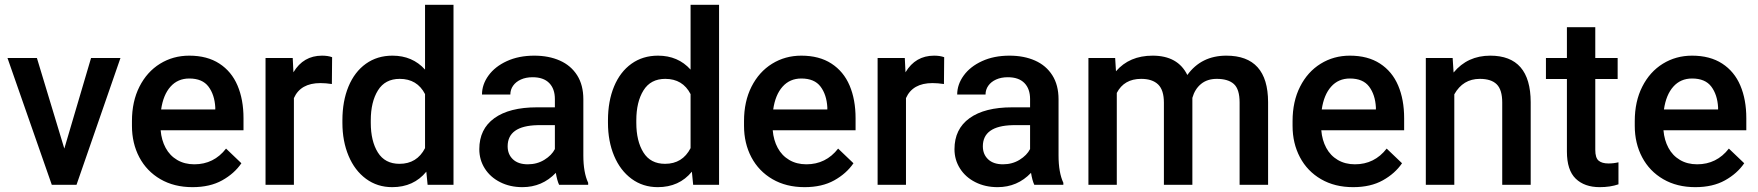

<svg xmlns="http://www.w3.org/2000/svg" viewBox="-20 -770 7327 800"><path d="M481.9 -528.3 298.8 0H195.8L11.2 -528.3H133.8L248 -150.9L359.4 -528.3Z M985.8 -89.8Q956.5 -46.9 905.8 -18.6Q855 9.8 782.2 9.8Q705.6 9.8 648.4 -23.4Q591.3 -56.6 560.5 -114.7Q529.8 -172.9 529.8 -245.6V-265.6Q529.8 -347.2 561 -408.9Q592.3 -470.7 646.7 -504.4Q701.2 -538.1 768.6 -538.1Q843.3 -538.1 894 -505.1Q944.8 -472.2 969.7 -413.6Q994.6 -355 994.6 -277.3V-227.1H649.4Q652.8 -186 670.2 -153.8Q687.5 -121.6 718.3 -103.5Q749 -85.4 789.6 -85.4Q871.1 -85.4 921.9 -150.9ZM651.4 -314H877V-322.8Q874 -375.5 848.6 -409.2Q823.2 -442.9 768.6 -442.9Q720.7 -442.9 690.4 -408.9Q660.2 -375 651.4 -314Z M1204.6 -361.3V0H1086.4V-528.3H1199.7L1202.6 -468.8Q1244.1 -538.1 1321.8 -538.1Q1346.2 -538.1 1363.8 -531.7L1362.8 -419.9Q1336.9 -423.8 1314.9 -423.8Q1232.4 -423.8 1204.6 -361.3Z M1761.7 0 1756.3 -54.7Q1703.6 9.8 1614.3 9.8Q1552.2 9.8 1505.1 -24.9Q1458 -59.6 1432.4 -120.6Q1406.7 -181.6 1406.7 -258.3V-268.6Q1406.7 -348.6 1432.1 -409.7Q1457.5 -470.7 1504.6 -504.4Q1551.8 -538.1 1615.2 -538.1Q1698.7 -538.1 1751 -480V-750H1869.6V0ZM1524.9 -258.3Q1524.9 -182.1 1554.4 -134.8Q1584 -87.4 1644.5 -87.4Q1717.3 -87.4 1751 -152.8V-377.9Q1718.3 -441.4 1645.5 -441.4Q1584.5 -441.4 1554.7 -393.3Q1524.9 -345.2 1524.9 -268.6Z M2309.6 0Q2301.3 -17.6 2295.9 -49.8Q2239.3 9.8 2156.7 9.8Q2105 9.8 2064 -11Q2022.9 -31.7 2000 -67.9Q1977.1 -104 1977.1 -148.4Q1977.1 -232.4 2039.8 -277.6Q2102.5 -322.8 2217.3 -322.8H2292V-357.4Q2292 -399.9 2268.3 -424.1Q2244.6 -448.2 2199.2 -448.2Q2171.4 -448.2 2150.4 -438.7Q2129.4 -429.2 2117.9 -412.8Q2106.4 -396.5 2106.4 -376H1988.3Q1988.3 -418 2015.4 -455.3Q2042.5 -492.7 2092 -515.4Q2141.6 -538.1 2206.1 -538.1Q2266.6 -538.1 2312.7 -517.6Q2358.9 -497.1 2384.8 -456.3Q2410.6 -415.5 2410.6 -356.4V-122.1Q2410.6 -51.3 2430.7 -8.3V0ZM2292 -148.9V-248.5H2219.7Q2095.2 -245.6 2095.2 -160.2Q2095.2 -127 2117.2 -106.2Q2139.2 -85.4 2179.2 -85.4Q2217.8 -85.4 2248.3 -104.2Q2278.8 -123 2292 -148.9Z M2868.2 0 2862.8 -54.7Q2810.1 9.8 2720.7 9.8Q2658.7 9.8 2611.6 -24.9Q2564.5 -59.6 2538.8 -120.6Q2513.2 -181.6 2513.2 -258.3V-268.6Q2513.2 -348.6 2538.6 -409.7Q2564 -470.7 2611.1 -504.4Q2658.2 -538.1 2721.7 -538.1Q2805.2 -538.1 2857.4 -480V-750H2976.1V0ZM2631.3 -258.3Q2631.3 -182.1 2660.9 -134.8Q2690.4 -87.4 2751 -87.4Q2823.7 -87.4 2857.4 -152.8V-377.9Q2824.7 -441.4 2752 -441.4Q2690.9 -441.4 2661.1 -393.3Q2631.3 -345.2 2631.3 -268.6Z M3536.1 -89.8Q3506.8 -46.9 3456.1 -18.6Q3405.3 9.8 3332.5 9.8Q3255.9 9.8 3198.7 -23.4Q3141.6 -56.6 3110.8 -114.7Q3080.1 -172.9 3080.1 -245.6V-265.6Q3080.1 -347.2 3111.3 -408.9Q3142.6 -470.7 3197 -504.4Q3251.5 -538.1 3318.8 -538.1Q3393.6 -538.1 3444.3 -505.1Q3495.1 -472.2 3520 -413.6Q3544.9 -355 3544.9 -277.3V-227.1H3199.7Q3203.1 -186 3220.5 -153.8Q3237.8 -121.6 3268.6 -103.5Q3299.3 -85.4 3339.8 -85.4Q3421.4 -85.4 3472.2 -150.9ZM3201.7 -314H3427.2V-322.8Q3424.3 -375.5 3398.9 -409.2Q3373.5 -442.9 3318.8 -442.9Q3271 -442.9 3240.7 -408.9Q3210.4 -375 3201.7 -314Z M3754.9 -361.3V0H3636.7V-528.3H3750L3752.9 -468.8Q3794.4 -538.1 3872.1 -538.1Q3896.5 -538.1 3914.1 -531.7L3913.1 -419.9Q3887.2 -423.8 3865.2 -423.8Q3782.7 -423.8 3754.9 -361.3Z M4289.6 0Q4281.2 -17.6 4275.9 -49.8Q4219.2 9.8 4136.7 9.8Q4085 9.8 4043.9 -11Q4002.9 -31.7 3980 -67.9Q3957 -104 3957 -148.4Q3957 -232.4 4019.8 -277.6Q4082.5 -322.8 4197.3 -322.8H4272V-357.4Q4272 -399.9 4248.3 -424.1Q4224.6 -448.2 4179.2 -448.2Q4151.4 -448.2 4130.4 -438.7Q4109.4 -429.2 4097.9 -412.8Q4086.4 -396.5 4086.4 -376H3968.3Q3968.3 -418 3995.4 -455.3Q4022.5 -492.7 4072 -515.4Q4121.6 -538.1 4186 -538.1Q4246.6 -538.1 4292.7 -517.6Q4338.9 -497.1 4364.7 -456.3Q4390.6 -415.5 4390.6 -356.4V-122.1Q4390.6 -51.3 4410.6 -8.3V0ZM4272 -148.9V-248.5H4199.7Q4075.2 -245.6 4075.2 -160.2Q4075.2 -127 4097.2 -106.2Q4119.1 -85.4 4159.2 -85.4Q4197.8 -85.4 4228.3 -104.2Q4258.8 -123 4272 -148.9Z M4633.3 -382.8V0H4515.1V-528.3H4626.5L4629.9 -473.1Q4686 -538.1 4782.7 -538.1Q4887.7 -538.1 4927.2 -457.5Q4985.4 -538.1 5089.8 -538.1Q5263.2 -538.1 5263.7 -344.7V0H5145V-342.8Q5145 -398.4 5121.1 -419.9Q5097.2 -441.4 5049.8 -441.4Q5010.3 -441.4 4984.4 -420.2Q4958.5 -398.9 4948.2 -362.3V0H4829.6V-341.8Q4829.6 -395 4805.4 -418.2Q4781.2 -441.4 4734.9 -441.4Q4663.6 -441.4 4633.3 -382.8Z M5821.8 -89.8Q5792.5 -46.9 5741.7 -18.6Q5690.9 9.8 5618.2 9.8Q5541.5 9.8 5484.4 -23.4Q5427.2 -56.6 5396.5 -114.7Q5365.7 -172.9 5365.7 -245.6V-265.6Q5365.7 -347.2 5397 -408.9Q5428.2 -470.7 5482.7 -504.4Q5537.1 -538.1 5604.5 -538.1Q5679.2 -538.1 5730 -505.1Q5780.8 -472.2 5805.7 -413.6Q5830.6 -355 5830.6 -277.3V-227.1H5485.4Q5488.8 -186 5506.1 -153.8Q5523.4 -121.6 5554.2 -103.5Q5585 -85.4 5625.5 -85.4Q5707 -85.4 5757.8 -150.9ZM5487.3 -314H5712.9V-322.8Q5710 -375.5 5684.6 -409.2Q5659.2 -442.9 5604.5 -442.9Q5556.6 -442.9 5526.4 -408.9Q5496.1 -375 5487.3 -314Z M6039.6 -377V0H5920.9V-528.3H6032.7L6036.6 -467.8Q6094.7 -538.1 6189.5 -538.1Q6357.4 -538.1 6357.9 -344.2V0H6239.3V-342.8Q6239.3 -396 6216.3 -418.7Q6193.4 -441.4 6146 -441.4Q6075.7 -441.4 6039.6 -377Z M6723.6 -2Q6689.5 9.8 6645.5 9.8Q6582 9.8 6545.4 -25.6Q6508.8 -61 6508.8 -138.7V-440.9H6421.4V-528.3H6508.8V-656.7H6627V-528.3H6720.2V-440.9H6627V-145.5Q6627 -112.3 6640.9 -100.6Q6654.8 -88.9 6682.1 -88.9Q6703.6 -88.9 6723.6 -93.8Z M7247.6 -89.8Q7218.3 -46.9 7167.5 -18.6Q7116.7 9.8 7043.9 9.8Q6967.3 9.8 6910.2 -23.4Q6853 -56.6 6822.3 -114.7Q6791.5 -172.9 6791.5 -245.6V-265.6Q6791.5 -347.2 6822.8 -408.9Q6854 -470.7 6908.4 -504.4Q6962.9 -538.1 7030.3 -538.1Q7105 -538.1 7155.8 -505.1Q7206.5 -472.2 7231.4 -413.6Q7256.3 -355 7256.3 -277.3V-227.1H6911.1Q6914.6 -186 6931.9 -153.8Q6949.2 -121.6 6980 -103.5Q7010.7 -85.4 7051.3 -85.4Q7132.8 -85.4 7183.6 -150.9ZM6913.1 -314H7138.7V-322.8Q7135.7 -375.5 7110.4 -409.2Q7085 -442.9 7030.3 -442.9Q6982.4 -442.9 6952.1 -408.9Q6921.9 -375 6913.1 -314Z"/></svg>

Font: Mardoto Medium
Style: Regular
Weight: 500
Designer: Christian Robertson, Vahan Hovhannisyan
Foundry: Google
Version: Version 1.000